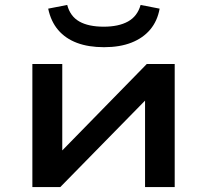

<svg xmlns="http://www.w3.org/2000/svg" viewBox="-20 -757 838 777"><path d="M111 0V-498H232V-138H222L574 -498H687V0H567V-360H577L224 0ZM401 -566Q338 -566 291.5 -583.5Q245 -601 215.5 -635.5Q186 -670 175 -722L252 -737Q264 -691 301 -670Q338 -649 400 -649Q460 -649 498 -670Q536 -691 549 -737L626 -722Q617 -672 588 -637.5Q559 -603 512 -584.5Q465 -566 401 -566Z"/></svg>

Font: Nunito Sans 7pt Expanded SemiBold
Style: Regular
Weight: 600
Width: 7
Designer: Vernon Adams
Foundry: Vernon Adams
Version: Version 3.101;gftools[0.9.27]